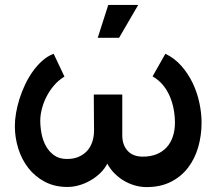

<svg xmlns="http://www.w3.org/2000/svg" viewBox="-20 -761 882 782"><path d="M653.5 -542Q691 -524 718.8 -492.5Q746.5 -461 764.8 -422.8Q783 -384.5 792 -342.5Q801 -300.5 801 -261.5Q801 -210 787.5 -162.5Q774 -115 746.2 -78.5Q718.5 -42 676.2 -20.5Q634 1 577 1Q553 1 529.2 -5.8Q505.5 -12.5 484.5 -25Q463.5 -37.5 446 -55.2Q428.5 -73 417 -94.5Q406 -73 387.8 -55.5Q369.5 -38 347.5 -25.5Q325.5 -13 301.5 -6.2Q277.5 0.5 254.5 0.5Q203 0.5 163 -20.5Q123 -41.5 95.8 -76.2Q68.5 -111 54.5 -155.8Q40.5 -200.5 40.5 -247.5Q40.5 -271.5 45.2 -300Q50 -328.5 59.2 -358Q68.5 -387.5 82.2 -416.5Q96 -445.5 113.5 -470Q131 -494.5 152.2 -513.5Q173.5 -532.5 198.5 -542L242.5 -449Q219 -435 200.5 -413.5Q182 -392 169.5 -367.5Q157 -343 150.5 -317.5Q144 -292 144 -270Q144 -244 149.2 -216.5Q154.5 -189 167.2 -166Q180 -143 200.8 -128.2Q221.5 -113.5 253 -113.5Q279.5 -113.5 300 -122.2Q320.5 -131 334.5 -146.2Q348.5 -161.5 355.8 -183Q363 -204.5 363 -230L362 -376H478V-210Q478 -170.5 499.8 -146.8Q521.5 -123 562 -123Q593.5 -123 618 -133Q642.5 -143 659 -161.2Q675.5 -179.5 684 -205Q692.5 -230.5 692.5 -261Q692.5 -288 687.5 -315.5Q682.5 -343 671.8 -368.2Q661 -393.5 643.8 -414.5Q626.5 -435.5 601.5 -450ZM421 -741H543L465 -607H378Z"/></svg>

Font: Argentum Sans
Style: Regular
Weight: 400
Designer: Julieta Ulanovsky, Owen Earl, Chris M. Simpson, Rasmus Andersson, Cristiano Sobral
Foundry: The Argentum Sans Project Authors
Version: Version 3.135; ttfautohint (v1.8.4.7-5d5b-dirty)